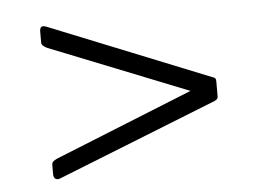

<svg xmlns="http://www.w3.org/2000/svg" viewBox="-36 -579 595 441"><g transform="rotate(-5 261.5 -358.5)"><path d="M71 -216Q71 -221 74 -224Q77 -227 84 -230L402 -358L83 -485Q70 -491 70 -498V-524Q70 -532 74 -534.5Q78 -537 87 -533L455 -385Q459 -384 461 -382Q463 -380 463 -375V-340Q463 -336 461 -334Q459 -332 455 -330L87 -184Q80 -181 75.5 -184Q71 -187 71 -195V-216Z"/></g></svg>

Font: Libre Franklin Thin
Style: Regular
Weight: 100
Designer: Pablo Impallari, Rodrigo Fuenzalida, Nhung Nguyen
Foundry: Impallari Type
Version: Version 3.000